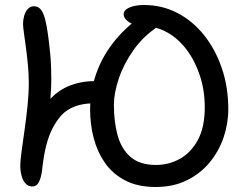

<svg xmlns="http://www.w3.org/2000/svg" viewBox="-20 -735 982 767"><path d="M602 12Q530 12 479.5 -14.5Q429 -41 398.5 -85.5Q368 -130 354 -184.5Q340 -239 340 -296Q340 -373 365.5 -444Q391 -515 441.5 -576Q492 -637 567 -685L584 -640Q550 -613 522 -573Q494 -533 470.5 -489.5Q447 -446 426.5 -408Q406 -370 387.5 -346Q369 -322 351 -322Q312 -322 279.5 -310Q247 -298 225 -274Q206 -253 190.5 -223.5Q175 -194 164.5 -153Q154 -112 148 -54Q144 -24 135 -7Q126 10 109 10Q93 10 82 -2Q71 -14 66 -33.5Q61 -53 61 -73Q61 -91 66 -129Q71 -167 78 -215Q85 -263 90 -312.5Q95 -362 95 -404Q95 -439 91.5 -475.5Q88 -512 83.5 -545.5Q79 -579 75.5 -604Q72 -629 72 -640Q72 -655 76.5 -671.5Q81 -688 91 -699Q101 -710 116 -710Q135 -710 146 -693Q157 -676 163 -646Q166 -635 171 -601.5Q176 -568 180.5 -520.5Q185 -473 185 -420Q185 -389 182 -350Q179 -311 173.5 -269.5Q168 -228 162.5 -190Q157 -152 152.5 -124Q148 -96 146 -84L70 -102Q72 -113 78 -135Q84 -157 94 -185Q104 -213 118 -243Q132 -273 150 -300.5Q168 -328 189 -348Q212 -370 238 -383.5Q264 -397 294.5 -404Q325 -411 360 -411Q376 -411 398 -431.5Q420 -452 444 -484.5Q468 -517 490 -553.5Q512 -590 528.5 -622Q545 -654 552 -672L611 -629Q552 -590 513 -534.5Q474 -479 454.5 -421Q435 -363 435 -316Q435 -250 449.5 -195.5Q464 -141 501 -108.5Q538 -76 603 -76Q654 -76 698.5 -100.5Q743 -125 770.5 -176Q798 -227 798 -306Q798 -374 778.5 -433Q759 -492 726 -536Q693 -580 649 -605Q605 -630 556 -630Q533 -630 514.5 -637Q496 -644 485 -655Q474 -666 474 -678Q474 -695 497 -705Q520 -715 555 -715Q627 -715 688 -683.5Q749 -652 794.5 -595.5Q840 -539 866 -463Q892 -387 892 -299Q892 -241 873 -185.5Q854 -130 817 -85.5Q780 -41 726 -14.5Q672 12 602 12Z"/></svg>

Font: Shantell Sans
Style: Regular
Weight: 400
Designer: Stephen Nixon, Anya Danilova, Shantell Martin
Foundry: Arrow Type
Version: Version 1.008;[ac192a2d6]